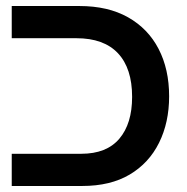

<svg xmlns="http://www.w3.org/2000/svg" viewBox="-20 -618 621 638"><path d="M19 0V-107H250Q334 -107 376.5 -157Q419 -207 419 -296Q419 -391 372 -441Q325 -491 234 -491H19V-598H244Q339 -598 405.5 -560.5Q472 -523 507 -455.5Q542 -388 542 -298Q542 -211 508.5 -143.5Q475 -76 411 -38Q347 0 253 0Z"/></svg>

Font: Noto Sans Hebrew Condensed SemiBold
Style: Regular
Weight: 600
Width: 3
Designer: Monotype Design Team
Foundry: Monotype Imaging Inc.
Version: Version 2.004; ttfautohint (v1.8.4.7-5d5b)